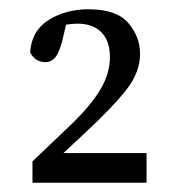

<svg xmlns="http://www.w3.org/2000/svg" viewBox="-20 -785 380 414"><path d="M50 -391V-437L136 -519Q177 -559 197 -593Q217 -627 217 -662Q217 -697 198.5 -715.5Q180 -734 147 -734Q135 -734 121 -731.5Q107 -729 90 -722L126 -747L114 -696Q107 -670 98.5 -660.5Q90 -651 78 -651Q56 -651 45 -672Q48 -719 85 -742Q122 -765 171 -765Q231 -765 256.5 -735.5Q282 -706 282 -669Q282 -630 254 -593.5Q226 -557 164 -499L77 -418L90 -455H296V-391Z"/></svg>

Font: Lisu Bosa ExtraLight
Style: Regular
Weight: 200
Designer: David Morse, Annie Olsen, Victor Gaultney, Frank Grießhammer (Latin)
Foundry: SIL International
Version: Version 2.000